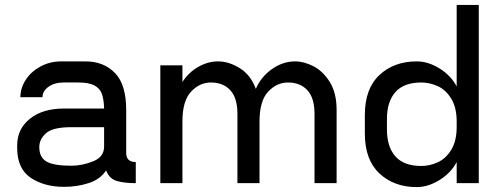

<svg xmlns="http://www.w3.org/2000/svg" viewBox="-20 -746 2045 782"><path d="M533 -86V0Q486 0 455.5 -9Q425 -18 412 -52Q389 -16 342 -0.5Q295 15 241 15Q160 15 105 -22Q50 -59 50 -143V-154Q50 -221 102 -262.5Q154 -304 241 -304H404Q403 -341 395 -363.5Q387 -386 364.5 -398Q342 -410 299 -410H239Q202 -410 177.5 -392.5Q153 -375 153 -350H63Q63 -387 84.5 -420.5Q106 -454 144.5 -475Q183 -496 230 -496H328Q402 -496 448 -449Q494 -402 494 -298V-123Q494 -86 533 -86ZM404 -149V-228H270Q195 -228 167.5 -203.5Q140 -179 140 -147Q140 -105 169.5 -88Q199 -71 270 -71Q315 -71 359.5 -89Q404 -107 404 -149Z M1351 -298V0H1261V-282Q1261 -347 1232 -378.5Q1203 -410 1153 -410Q1107 -410 1072 -372.5Q1037 -335 1037 -251V0H947V-282Q947 -347 918 -378.5Q889 -410 839 -410Q793 -410 758 -372.5Q723 -335 723 -251V0H633V-480H723V-412Q747 -450 786.5 -473Q826 -496 868 -496Q912 -496 956.5 -468.5Q1001 -441 1022 -384Q1043 -433 1087.5 -464.5Q1132 -496 1182 -496Q1218 -496 1257 -476Q1296 -456 1323.5 -411.5Q1351 -367 1351 -298Z M1930 -726V0H1840V-86Q1817 -42 1770.5 -13Q1724 16 1677 16Q1585 16 1525.5 -39.5Q1466 -95 1466 -202V-278Q1466 -385 1525.5 -440.5Q1585 -496 1677 -496Q1724 -496 1770.5 -467Q1817 -438 1840 -394V-726ZM1840 -229V-251Q1840 -308 1818 -344Q1796 -380 1763 -395Q1730 -410 1696 -410Q1625 -410 1590.5 -371Q1556 -332 1556 -262V-218Q1556 -148 1590.5 -109Q1625 -70 1696 -70Q1730 -70 1763 -85Q1796 -100 1818 -136Q1840 -172 1840 -229Z"/></svg>

Font: Violet Sans
Style: Regular
Weight: 400
Designer: Calvin Waterman
Foundry: Violet Office
Version: Version 1.013